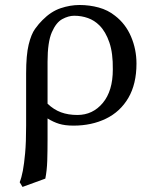

<svg xmlns="http://www.w3.org/2000/svg" viewBox="-20 -485 600 757"><path d="M158.7 219.2 68.8 252 57.6 233.4Q64.9 215.3 70.1 188.2Q75.2 161.1 79.1 118.7Q83 76.2 83 10.3V-195.3Q83 -268.1 93 -309.1Q103 -350.1 118.2 -371.1Q133.3 -392.1 147.5 -405.8Q181.2 -439.9 219 -452.6Q256.8 -465.3 293.5 -465.3Q333 -465.3 369.4 -455.3Q405.8 -445.3 433.6 -422.9Q475.1 -391.1 496.6 -340.8Q518.1 -290.5 518.1 -234.4Q518.1 -153.8 486.1 -99.1Q454.1 -44.4 397.7 -17.1Q341.3 10.3 270 10.3Q236.3 10.3 213.1 3.2Q189.9 -3.9 167.5 -18.1V64.9Q167.5 110.4 166.3 148.9Q165 187.5 158.7 219.2ZM424.8 -210.9Q425.8 -275.4 411.1 -317.9Q396.5 -360.4 372.1 -384.8Q352.1 -404.8 326.7 -413.8Q301.3 -422.9 272.5 -422.9Q250 -422.9 225.6 -409.7Q201.2 -396.5 184.3 -357.7Q167.5 -318.8 167.5 -241.7V-76.2Q191.9 -52.7 220.5 -42.2Q249 -31.7 285.2 -31.7Q345.7 -31.7 385.3 -79.1Q424.8 -126.5 424.8 -210.9Z"/></svg>

Font: Kurinto Seri
Style: Regular
Weight: 400
Designer: Kurinto was developed by Clint Goss from a range of fonts that are compatible with the SIL Open Font License Version 1.1
Foundry: Clinton F. Goss
Version: Version 2.196; July 25, 2020